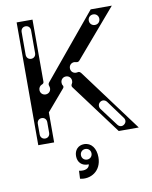

<svg xmlns="http://www.w3.org/2000/svg" viewBox="-94 -719 791 1001"><g transform="rotate(-10 302.0 -218.5)"><path d="M64 0H148V-159L243 -270C247 -275 247 -280 244 -285C241 -289 240 -294 240 -300C240 -316 252 -328 268 -328C284 -328 296 -316 296 -300C296 -294 295 -289 292 -285C288 -279 287 -272 292 -266L490 0H596L352 -329C340 -345 334 -338 324 -338C308 -338 296 -350 296 -366C296 -382 308 -394 324 -394C332 -394 342 -386 352 -398L568 -650H456L176 -312C172 -307 171 -300 174 -293C175 -290 176 -286 176 -282C176 -266 164 -254 148 -254C132 -254 120 -266 120 -282C120 -294 127 -304 137 -308C144 -310 148 -315 148 -321V-650H64ZM106 -136C121 -136 131 -125 131 -110V-54C131 -39 121 -28 106 -28C91 -28 81 -39 81 -54V-110C81 -125 91 -136 106 -136ZM106 -450C91 -450 81 -461 81 -476V-596C81 -611 91 -622 106 -622C121 -622 131 -611 131 -596V-476C131 -461 121 -450 106 -450ZM523 -28C511 -19 497 -22 488 -34L416 -130C408 -142 409 -157 421 -166C433 -175 448 -172 457 -160L528 -63C537 -51 535 -37 523 -28ZM464 -566C448 -566 436 -578 436 -594C436 -610 448 -622 464 -622C480 -622 492 -610 492 -594C492 -578 480 -566 464 -566ZM250 168 248 210C301 223 362 191 362 116C362 69 338 36 300 36C268 36 248 59 248 90C248 122 268 146 306 144C304 165 281 175 250 168ZM302 118C286 118 274 106 274 90C274 74 286 62 302 62C318 62 330 74 330 90C330 106 318 118 302 118Z"/></g></svg>

Font: Apfel Grotezk Brukt
Style: Regular
Weight: 300
Designer: Luigi Gorlero
Foundry: © 2023, Luigi Gorlero & Collletttivo
Version: Version 2.000;Glyphs 3.2 (3217)